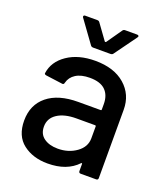

<svg xmlns="http://www.w3.org/2000/svg" viewBox="-131 -792 783 893"><g transform="rotate(20 261.0 -345.0)"><path d="M455 -348V-10Q455 0 445 0H369Q359 0 359 -10V-45Q359 -50 354 -47Q302 8 207 8Q134 8 85.5 -29.5Q37 -67 37 -143Q37 -221 91.5 -265.5Q146 -310 244 -310H355Q359 -310 359 -314V-341Q359 -385 334 -409.5Q309 -434 257 -434Q214 -434 188 -417.5Q162 -401 155 -373Q153 -362 144 -364L62 -375Q52 -377 53 -383Q61 -442 116 -479.5Q171 -517 254 -517Q347 -517 401 -470Q455 -423 455 -348ZM359 -172V-231Q359 -235 355 -235H262Q203 -235 168 -212Q133 -189 133 -148Q133 -111 159.5 -92Q186 -73 228 -73Q281 -73 320 -101Q359 -129 359 -172ZM129 -692Q129 -694 131 -696Q133 -698 137 -698H197Q205 -698 209 -692L264 -616Q265 -615 267 -615Q269 -615 270 -616L323 -692Q327 -698 335 -698H394Q400 -698 402 -694.5Q404 -691 400 -686L321 -577Q317 -571 308 -571H223Q214 -571 210 -577L131 -686Q129 -688 129 -692Z"/></g></svg>

Font: BarlowMedium
Style: Regular
Weight: 500
Designer: Jeremy Tribby
Foundry: Tribby Type
Version: Version 1.422